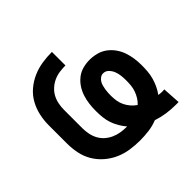

<svg xmlns="http://www.w3.org/2000/svg" viewBox="-138 -672 823 823"><g transform="rotate(-45 274.0 -260.0)"><path d="M489 8Q461 8 433.5 4Q406 0 379 -9Q354 1 327 4.5Q300 8 273 8Q243 8 213.5 3.5Q184 -1 157 -13Q130 -25 107 -45Q84 -65 69 -90.5Q54 -116 48 -145.5Q42 -175 42 -205V-315Q42 -345 48.5 -374.5Q55 -404 69.5 -430Q84 -456 107 -475.5Q130 -495 157.5 -507Q185 -519 214.5 -523.5Q244 -528 274 -528V-446Q256 -446 238 -443.5Q220 -441 203.5 -433.5Q187 -426 173 -413.5Q159 -401 150.5 -385Q142 -369 138.5 -351Q135 -333 135 -315V-205Q135 -187 138.5 -169Q142 -151 150.5 -135Q159 -119 172.5 -107Q186 -95 202.5 -87.5Q219 -80 237 -77Q255 -74 273 -74H276Q264 -88 254 -105Q244 -122 238 -140Q232 -158 230 -177Q228 -196 228 -215Q228 -236 230.5 -257Q233 -278 239.5 -298Q246 -318 257.5 -335.5Q269 -353 285.5 -366Q302 -379 322.5 -384.5Q343 -390 364 -390Q385 -390 406 -384.5Q427 -379 444 -366.5Q461 -354 473.5 -336.5Q486 -319 493 -299Q500 -279 503 -258Q506 -237 506 -215Q506 -197 504.5 -178.5Q503 -160 498 -142Q493 -124 485 -107Q477 -90 466 -75Q472 -74 478 -73.5Q484 -73 491 -73Q493 -73 496 -73.5Q499 -74 501 -74L506 8ZM373 -107Q384 -117 392 -130Q400 -143 405 -157Q410 -171 411.5 -186Q413 -201 413 -215Q413 -230 411.5 -244.5Q410 -259 405 -272.5Q400 -286 389.5 -297Q379 -308 364 -308Q355 -308 347 -302.5Q339 -297 334 -289Q329 -281 326.5 -271.5Q324 -262 322.5 -253Q321 -244 320.5 -234.5Q320 -225 320 -215Q320 -200 322.5 -184.5Q325 -169 332 -154.5Q339 -140 349.5 -128Q360 -116 373 -107Z"/></g></svg>

Font: Iosevka Semi-Condensed Medium
Style: Regular
Weight: 500
Monospace: yes
Designer: Belleve Invis
Foundry: Belleve Invis
Version: Version 27.3.5